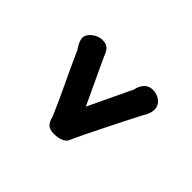

<svg xmlns="http://www.w3.org/2000/svg" viewBox="-84 -665 745 745"><g transform="rotate(-45 289.0 -292.0)"><path d="M94.2 -245.1C148.9 -221.7 323.7 -132.8 367.2 -109.9C378.9 -102.5 393.1 -94.7 412.1 -94.7C446.3 -94.7 462.4 -127 462.4 -153.3C462.4 -190.9 427.2 -203.6 412.6 -205.6L231.9 -291.5L421.4 -379.9V-379.4C442.9 -388.7 460.9 -396 460.9 -429.2C460.9 -457 436 -490.2 411.6 -490.2C395.5 -490.2 374 -477.5 364.7 -470.2C274.4 -430.7 195.3 -389.2 113.3 -355.5C83 -347.2 69.3 -337.4 69.3 -303.7C69.3 -283.2 75.7 -252.9 94.2 -245.1Z"/></g></svg>

Font: Autour One
Style: Regular
Weight: 400
Designer: Eben Sorkin
Foundry: Eben Sorkin
Version: Version 1.002